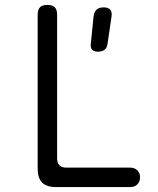

<svg xmlns="http://www.w3.org/2000/svg" viewBox="-20 -760 640 780"><path d="M207 0Q169 0 151 -18.5Q133 -37 133 -75V-700Q133 -721 142.5 -730.5Q152 -740 172 -740Q193 -740 202.5 -730.5Q212 -721 212 -700V-117Q212 -98 221.5 -88.5Q231 -79 249 -79H509Q527 -79 538 -68Q549 -57 549 -40Q549 -22 538 -11Q527 0 509 0ZM378 -550Q362 -550 354.5 -558Q347 -566 349 -583L360 -692Q362 -711 372 -720.5Q382 -730 401 -730Q420 -730 428 -720.5Q436 -711 433 -692L417 -583Q415 -566 405 -558Q395 -550 378 -550Z"/></svg>

Font: Maple Mono NL Light
Style: Regular
Weight: 300
Monospace: yes
Designer: subframe7536
Version: Version 7.000